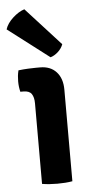

<svg xmlns="http://www.w3.org/2000/svg" viewBox="-61 -788 400 826"><g transform="rotate(-5 139.0 -375.0)"><path d="M218 0Q204.5 2.5 187.2 3.8Q170 5 153 5Q136 5 118.8 3.8Q101.5 2.5 87 0V-348Q87 -374 77.2 -388.5Q67.5 -403 42 -403H28.5Q23 -425 23 -448Q23 -459.5 24.2 -471.5Q25.5 -483.5 28.5 -495.5Q49.5 -498 70.2 -499Q91 -500 105 -500H122.5Q167 -500 192.5 -472Q218 -444 218 -395.5ZM76.5 -755Q51.5 -747 26.5 -724.2Q1.5 -701.5 -7 -675.5L171 -539.5Q188 -544.5 203.5 -558.5Q219 -572.5 226 -591Z"/></g></svg>

Font: Signika SemiBold
Style: Regular
Weight: 600
Designer: Anna Giedry
Foundry: Anna Giedry
Version: Version 2.001